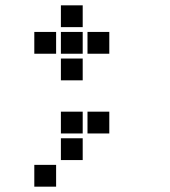

<svg xmlns="http://www.w3.org/2000/svg" viewBox="-20 -611 640 722"><path d="M210 -591Q209 -591 209 -591Q209 -591 209 -590V-510Q209 -509 209 -509Q209 -509 210 -509H290Q291 -509 291 -509Q291 -509 291 -510V-590Q291 -591 291 -591Q291 -591 290 -591ZM110 -491Q109 -491 109 -491Q109 -491 109 -490V-410Q109 -409 109 -409Q109 -409 110 -409H190Q191 -409 191 -409Q191 -409 191 -410V-490Q191 -491 191 -491Q191 -491 190 -491ZM210 -491Q209 -491 209 -491Q209 -491 209 -490V-410Q209 -409 209 -409Q209 -409 210 -409H290Q291 -409 291 -409Q291 -409 291 -410V-490Q291 -491 291 -491Q291 -491 290 -491ZM310 -491Q309 -491 309 -491Q309 -491 309 -490V-410Q309 -409 309 -409Q309 -409 310 -409H390Q391 -409 391 -409Q391 -409 391 -410V-490Q391 -491 391 -491Q391 -491 390 -491ZM210 -391Q209 -391 209 -391Q209 -391 209 -390V-310Q209 -309 209 -309Q209 -309 210 -309H290Q291 -309 291 -309Q291 -309 291 -310V-390Q291 -391 291 -391Q291 -391 290 -391ZM210 -191Q209 -191 209 -191Q209 -191 209 -190V-110Q209 -109 209 -109Q209 -109 210 -109H290Q291 -109 291 -109Q291 -109 291 -110V-190Q291 -191 291 -191Q291 -191 290 -191ZM310 -191Q309 -191 309 -191Q309 -191 309 -190V-110Q309 -109 309 -109Q309 -109 310 -109H390Q391 -109 391 -109Q391 -109 391 -110V-190Q391 -191 391 -191Q391 -191 390 -191ZM210 -91Q209 -91 209 -91Q209 -91 209 -90V-10Q209 -9 209 -9Q209 -9 210 -9H290Q291 -9 291 -9Q291 -9 291 -10V-90Q291 -91 291 -91Q291 -91 290 -91ZM110 9Q109 9 109 9Q109 9 109 10V90Q109 91 109 91Q109 91 110 91H190Q191 91 191 91Q191 91 191 90V10Q191 9 191 9Q191 9 190 9Z"/></svg>

Font: Doto Black ExtraBold
Style: Regular
Weight: 800
Monospace: yes
Version: Version 1.000